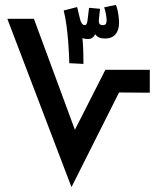

<svg xmlns="http://www.w3.org/2000/svg" viewBox="-20 -767 654 787"><path d="M273 0 10 -690H119L287 -235L412 -481H594V-387L468 -388ZM322 -505 264 -508Q264 -517 263 -541Q262 -565 259.5 -597Q257 -629 252.5 -662.5Q248 -696 241 -724L296 -738V-739L308 -689Q314 -664 328 -664Q336 -664 338.5 -681.5Q341 -699 345 -735L390 -731L385 -683Q384 -664 401 -664Q412 -664 414.5 -670Q417 -676 417 -683Q417 -692 414.5 -707.5Q412 -723 407 -737L455 -747Q462 -730 465 -709Q468 -688 468 -674Q468 -643 453 -626Q438 -609 410 -609Q382 -609 370 -627Q361 -607 341 -607Q327 -607 318 -611Q321 -577 321.5 -550Q322 -523 322 -505Z"/></svg>

Font: Noto Sans Arabic ExtCond SemBd
Style: Regular
Weight: 600
Width: 2
Designer: Monotype Design Team, Nadine Chahine, Nizar Qandah and Khaled Hosny
Foundry: Monotype Imaging Inc.
Version: Version 2.012; ttfautohint (v1.8.4.7-5d5b)